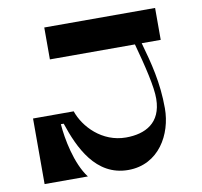

<svg xmlns="http://www.w3.org/2000/svg" viewBox="-78 -784 912 865"><g transform="rotate(-10 378.0 -351.0)"><path d="M686 -700H179V-554H568C596 -452 621 -350 620 -296C619 -186 545 -148 456 -148C347 -148 269 -231 244 -305H58V-5H256C204 -73 182 -191 177 -258H190C228 -144 292 -2 441 -2C581 -2 651 -129 651 -247C651 -366 626 -458 599 -554H686Z"/></g></svg>

Font: Space Cowgirl Bold
Style: Regular
Weight: 700
Designer: Valery Marier
Foundry: Valery Marier
Version: Version 1.000;hotconv 1.0.109;makeotfexe 2.5.65596